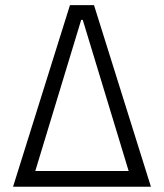

<svg xmlns="http://www.w3.org/2000/svg" viewBox="-20 -713 626 733"><path d="M29.8 0H556.2L338.9 -693.4H247.1ZM114.7 -60.1 290 -637.2H295.9L471.2 -60.1Z"/></svg>

Font: Cascadia Code Light
Style: Regular
Weight: 300
Monospace: yes
Designer: Aaron Bell
Foundry: Saja Typeworks
Version: Version 2404.023